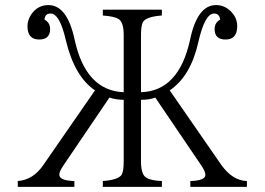

<svg xmlns="http://www.w3.org/2000/svg" viewBox="-20 -788 1040 754"><path d="M49.8 -54.2V-77.1Q110.8 -81.5 150.9 -141.1L353 -433.1Q272.9 -487.3 238.8 -628.9Q214.8 -734.9 178.7 -734.9Q156.2 -734.9 154.8 -710.9Q176.8 -699.2 176.8 -673.8Q176.8 -632.8 133.8 -632.8Q87.9 -632.8 87.9 -685.1Q87.9 -709.5 103 -731.9Q128.4 -768.1 169.9 -768.1Q244.1 -768.1 272.9 -632.8Q316.4 -432.1 465.8 -425.8V-650.9Q465.8 -701.7 444.8 -713.9Q429.2 -723.6 383.8 -727.1V-750H615.7V-727.1Q554.7 -722.7 541.5 -701.7Q533.7 -687.5 533.7 -650.9V-425.8Q683.1 -430.7 726.6 -632.8Q754.9 -768.1 828.6 -768.1Q860.4 -768.1 884.8 -745.1Q911.6 -719.7 911.6 -685.1Q911.6 -632.8 865.7 -632.8Q822.8 -632.8 822.8 -673.8Q822.8 -699.2 844.7 -710.9Q841.8 -734.9 820.8 -734.9Q784.2 -734.9 758.8 -622.1Q728.5 -488.3 646.5 -433.1L848.6 -141.1Q893.1 -78.6 949.7 -77.1V-54.2H727.5V-77.1Q786.6 -78.6 786.6 -101.1Q786.6 -114.7 770.5 -138.2L589.8 -404.8Q567.4 -396 533.7 -396V-154.3Q533.7 -102.1 554.7 -90.3Q572.8 -78.6 615.7 -77.1V-54.2H383.8V-77.1Q444.8 -81.5 458 -102.1Q465.8 -116.7 465.8 -154.3V-396Q437 -396 409.7 -404.8L229 -138.2Q212.9 -114.7 212.9 -102.1Q212.9 -78.6 272 -77.1V-54.2Z"/></svg>

Font: I.Ming
Style: Regular
Weight: 400
Designer: Ichiten Fonts Project
Version: Version 5.10 Mar 24, 2018